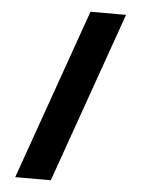

<svg xmlns="http://www.w3.org/2000/svg" viewBox="-50 -702 545 742"><g transform="rotate(5 223.0 -331.0)"><path d="M37 0H175L409 -662H271Z"/></g></svg>

Font: Kanit Medium
Style: Regular
Weight: 500
Designer: Katatrad Team
Foundry: CadsonDemak
Version: Version 1.000;PS 001.000;hotconv 1.0.88;makeotf.lib2.5.64775